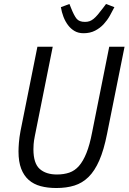

<svg xmlns="http://www.w3.org/2000/svg" viewBox="-20 -933 646 965"><path d="M245 -698 155 -249Q150 -224 149 -208.5Q148 -193 148 -183Q148 -112 179.5 -84Q211 -56 266 -56Q301 -56 328.5 -65.5Q356 -75 377 -99Q398 -123 414.5 -164Q431 -205 443 -268L529 -698H606L518 -260Q502 -179 479 -126.5Q456 -74 425 -43.5Q394 -13 354 -0.5Q314 12 263 12Q219 12 184 2.5Q149 -7 124.5 -28.5Q100 -50 86.5 -85Q73 -120 73 -172Q73 -189 75 -215.5Q77 -242 83 -274L168 -698ZM400 -766Q374 -766 355 -777Q336 -788 322 -806.5Q308 -825 299 -848.5Q290 -872 286 -897L329 -913L337 -893Q352 -855 365 -839Q378 -823 407 -823Q420 -823 430 -826.5Q440 -830 450 -838Q460 -846 471.5 -859.5Q483 -873 498 -893L513 -913L555 -897Q545 -877 532 -854Q519 -831 501 -811.5Q483 -792 458 -779Q433 -766 400 -766Z"/></svg>

Font: IBM Plex Sans Condensed
Style: Italic
Weight: 400
Width: 3
Italic angle: -11°
Designer: Mike Abbink, Paul van der Laan, Pieter van Rosmalen
Foundry: Bold Monday
Version: Version 1.3